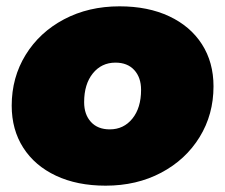

<svg xmlns="http://www.w3.org/2000/svg" viewBox="-20 -577 712 607"><path d="M17 -243Q17 -332 61 -403.5Q105 -475 182.5 -516Q260 -557 358 -557Q448 -557 515 -525.5Q582 -494 618.5 -437Q655 -380 655 -304Q655 -215 611 -143.5Q567 -72 489.5 -31Q412 10 314 10Q224 10 157 -21.5Q90 -53 53.5 -110Q17 -167 17 -243ZM426 -293Q426 -332 404.5 -355.5Q383 -379 345 -379Q301 -379 273.5 -345Q246 -311 246 -254Q246 -215 267.5 -191.5Q289 -168 327 -168Q371 -168 398.5 -202Q426 -236 426 -293Z"/></svg>

Font: Montserrat Alternates Black
Style: Italic
Weight: 900
Italic angle: -11.3°
Designer: Julieta Ulanovsky
Foundry: Julieta Ulanovsky
Version: Version 7.200